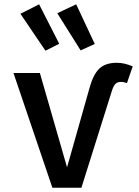

<svg xmlns="http://www.w3.org/2000/svg" viewBox="-20 -886 655 906"><path d="M227.2 0 43.6 -541.5H168.2L296.4 -96.4L401.5 -467.7Q419 -533.3 447.9 -561.5Q476.9 -589.7 530.8 -589.7Q551.3 -589.7 569.7 -585.1Q588.2 -580.5 606.2 -572.8L579 -493.8Q564.6 -499.5 549.2 -499.5Q533.8 -499.5 524.4 -489.7Q514.9 -480 507.7 -456.4L364.1 0ZM427.2 -678.5 339.5 -865.6 250.3 -823.6 360.5 -648.2ZM259.5 -679.5 164.6 -865.6 76.4 -821 194.4 -646.7Z"/></svg>

Font: Fira Code Medium
Style: Regular
Weight: 500
Designer: Carrois Corporate, Edenspiekermann AG, Nikita Prokopov
Foundry: Carrois Corporate, Edenspiekermann AG, Nikita Prokopov
Version: Version 6.002